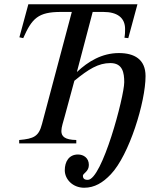

<svg xmlns="http://www.w3.org/2000/svg" viewBox="-20 -673 763 901"><path d="M341 -336 415 -617H465C530 -617 567 -590 567 -537C567 -524 567 -513 564 -496L582 -494L625 -653H113L71 -498L89 -494C130 -587 159 -617 266 -617H317L177 -91C162 -33 139 -22 70 -16V0H338V-16C284 -17 268 -33 268 -58C268 -77 277 -101 284 -128L329 -294C396 -349 442 -377 498 -377C556 -377 563 -331 563 -287C563 -220 459 171 392 171C384 171 369 170 369 152C369 140 397 133 397 101C397 68 372 52 346 52C304 52 284 85 284 126C284 168 321 208 375 208C424 208 463 184 500 145C586 55 663 -194 663 -316C663 -395 610 -424 538 -424C458 -424 393 -384 342 -336Z"/></svg>

Font: XITS
Style: Italic
Weight: 400
Italic angle: -16.33°
Designer: MicroPress Inc., with final additions and corrections provided by Coen Hoffman, Elsevier (retired)
Version: Version 1.302